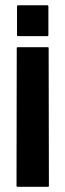

<svg xmlns="http://www.w3.org/2000/svg" viewBox="-20 -720 250 738"><path d="M164.1 -2H48.3Q43.5 -2 43.5 -5.9L44.4 -535.6Q44.4 -538.6 48.3 -538.6H163.1Q167 -538.6 167 -535.6L168 -5.9Q168 -2 164.1 -2ZM162.1 -699.7Q166 -699.7 166 -694.8V-585.9Q166 -581.1 162.1 -581.1H49.3Q45.4 -581.1 45.4 -585.9V-694.8Q45.4 -699.7 49.3 -699.7Z"/></svg>

Font: WRV
Style: Display
Weight: 400
Designer: Will Viles x Danh Hong
Version: Version 8.001; ttfautohint (v1.8.3)